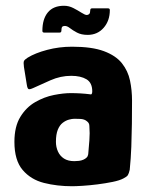

<svg xmlns="http://www.w3.org/2000/svg" viewBox="-20 -639 506 666"><path d="M230 7Q178 7 132.5 -4.5Q87 -16 58.5 -49.5Q30 -83 30 -147Q30 -200 50.5 -233.5Q71 -267 102.5 -285Q134 -303 167 -309.5Q200 -316 225 -316Q243 -316 259.5 -315Q276 -314 292 -312Q300 -309 300 -322Q300 -352 280 -364Q260 -376 227 -376Q190 -376 155 -360.5Q120 -345 96 -334Q83 -328 79 -330Q75 -332 73 -345L63 -407Q61 -422 63 -427Q65 -432 76 -439Q102 -455 143.5 -466Q185 -477 230 -477Q299 -477 340.5 -461.5Q382 -446 403 -419.5Q424 -393 431 -359.5Q438 -326 438 -290Q438 -250 437.5 -210Q437 -170 435.5 -130Q434 -90 430 -50Q427 -37 423.5 -31.5Q420 -26 408 -20Q395 -13 370.5 -8Q346 -3 318.5 0.5Q291 4 267 5.5Q243 7 230 7ZM238 -80Q246 -80 254 -81Q262 -82 269 -85Q276 -88 280.5 -92.5Q285 -97 286 -104Q288 -127 290 -152Q292 -177 290 -202Q290 -212 282 -218Q273 -226 258 -226.5Q243 -227 238 -227Q230 -227 219 -224Q208 -221 197.5 -213Q187 -205 180.5 -189Q174 -173 174 -147Q174 -129 181 -113.5Q188 -98 202 -89Q216 -80 238 -80ZM133 -526Q127 -526 127 -532Q127 -573 146 -596Q165 -619 202 -619Q219 -619 234.5 -611Q250 -603 262.5 -595Q275 -587 281 -587Q286 -587 289.5 -590.5Q293 -594 293 -603Q293 -610 299 -610H355Q361 -610 361 -604Q361 -567 339.5 -542.5Q318 -518 284 -518Q262 -518 247 -526Q232 -534 222.5 -541.5Q213 -549 205 -549Q198 -549 195.5 -545.5Q193 -542 193 -533Q193 -526 187 -526Z"/></svg>

Font: Glory ExtraBold
Style: Regular
Weight: 800
Designer: Robert Leuschke
Foundry: Robert Leuschke
Version: Version 1.011